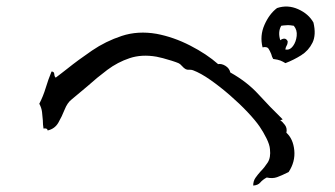

<svg xmlns="http://www.w3.org/2000/svg" viewBox="-20 -591 1040 596"><path d="M876 -57Q875 -57 874 -56Q854 -46 840 -41Q826 -36 808 -40Q795 -33 788 -24.5Q781 -16 766 -15Q766 -29 773 -39Q780 -49 789 -59Q801 -71 811 -86.5Q821 -102 818 -128Q817 -142 807 -162Q797 -182 786 -198Q773 -217 748.5 -243Q724 -269 693.5 -295.5Q663 -322 633 -343Q603 -364 579 -373Q573 -375 567.5 -374.5Q562 -374 557 -376Q551 -379 545 -386Q539 -393 534 -395Q527 -398 513 -402.5Q499 -407 485.5 -410.5Q472 -414 466 -415Q420 -423 382.5 -410.5Q345 -398 313 -374Q281 -350 251 -323Q239 -313 226.5 -302.5Q214 -292 202 -282Q189 -272 180.5 -250.5Q172 -229 161 -210Q150 -191 128 -186Q127 -194 115 -192Q114 -198 113.5 -204.5Q113 -211 113 -217Q112 -230 110.5 -243Q109 -256 102 -269Q114 -292 122 -318.5Q130 -345 140 -369Q148 -369 148.5 -361Q149 -353 153 -350Q161 -356 170 -363Q179 -370 188 -377Q223 -405 265.5 -434Q308 -463 358 -479.5Q408 -496 466 -486Q519 -476 570.5 -449.5Q622 -423 657 -392Q668 -394 680 -386.5Q692 -379 695 -366Q747 -337 782.5 -298Q818 -259 857 -221Q857 -219 854.5 -219Q852 -219 850 -218Q857 -213 864.5 -203Q872 -193 869 -179Q890 -160 893.5 -124.5Q897 -89 876 -57ZM953 -521Q962 -483 950 -458.5Q938 -434 915 -419.5Q892 -405 866 -395Q858 -400 850.5 -403Q843 -406 828 -408Q826 -411 824.5 -415Q823 -419 822 -423Q818 -433 813.5 -440Q809 -447 795 -444Q786 -480 801 -514Q816 -548 840 -566Q873 -577 905.5 -562.5Q938 -548 953 -521ZM892 -511Q880 -513 874 -513Q868 -513 860 -512Q856 -511 853 -511Q842 -492 850 -466Q856 -471 862.5 -471Q869 -471 873 -463Q873 -458 872 -454.5Q871 -451 869 -448Q868 -446 867 -443Q866 -440 866 -437Q880 -435 889.5 -448Q899 -461 901 -479.5Q903 -498 892 -511Z"/></svg>

Font: Yuji Mai
Style: Regular
Weight: 400
Designer: Kataoka Yuji
Foundry: Kinuta Font Factory
Version: Version 3.002